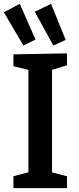

<svg xmlns="http://www.w3.org/2000/svg" viewBox="-30 -980 409 1000"><path d="M319 -640 227 -612 241 -632V-68L227 -86L319 -62V0H40V-62L131 -86L118 -68V-632L135 -612L40 -635V-697L319 -702ZM92 -743 155 -774 73 -960 -10 -916ZM248 -743 312 -772 236 -960 151 -919Z"/></svg>

Font: Bitter Thin SemiBold
Style: Regular
Weight: 600
Version: Version 2.002